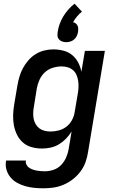

<svg xmlns="http://www.w3.org/2000/svg" viewBox="-20 -795 640 1038"><path d="M215 223Q190 223 165 220.5Q140 218 117 211.5Q94 205 73 193.5Q52 182 37 164Q22 146 15 122.5Q8 99 13 73H120Q118 85 123 95Q128 105 136.5 111Q145 117 155.5 121Q166 125 177 127Q188 129 199.5 130Q211 131 223 131Q246 131 269.5 123Q293 115 310 97.5Q327 80 337 57.5Q347 35 351 12L367 -84Q354 -63 336.5 -45Q319 -27 298 -14.5Q277 -2 253.5 3Q230 8 207 8Q178 8 151 0.5Q124 -7 104 -24.5Q84 -42 72 -66.5Q60 -91 55 -118Q50 -145 51 -174Q52 -203 57 -232L74 -332Q78 -356 85 -380Q92 -404 104 -426.5Q116 -449 133.5 -469Q151 -489 173 -502.5Q195 -516 219.5 -522Q244 -528 268 -528Q296 -528 323 -521Q350 -514 370 -497.5Q390 -481 402.5 -457.5Q415 -434 420 -407L439 -520H547L456 27Q452 54 442.5 81Q433 108 415.5 131.5Q398 155 374.5 173.5Q351 192 324 203.5Q297 215 269.5 219Q242 223 215 223ZM253 -84Q275 -84 298 -90Q321 -96 339.5 -110.5Q358 -125 369.5 -146.5Q381 -168 384 -191L401 -291Q404 -308 404.5 -325Q405 -342 402.5 -358.5Q400 -375 393.5 -390Q387 -405 375 -415.5Q363 -426 347 -431Q331 -436 313 -436Q290 -436 265.5 -428.5Q241 -421 222.5 -404Q204 -387 193.5 -363.5Q183 -340 179 -317L163 -217Q160 -201 159.5 -184.5Q159 -168 162 -152.5Q165 -137 173 -123.5Q181 -110 193 -101Q205 -92 220.5 -88Q236 -84 253 -84ZM338 -567Q327 -567 316.5 -570.5Q306 -574 299 -582Q292 -590 291 -600.5Q290 -611 292 -623Q295 -644 302.5 -665Q310 -686 322 -706Q334 -726 349.5 -743.5Q365 -761 383 -775L423 -732Q408 -720 396 -705.5Q384 -691 375 -675Q384 -673 390 -668Q396 -663 399.5 -655.5Q403 -648 403 -639.5Q403 -631 402 -623Q400 -611 395 -600.5Q390 -590 381 -582Q372 -574 360.5 -570.5Q349 -567 338 -567Z"/></svg>

Font: Iosevka Semibold Extended
Style: Italic
Weight: 600
Width: 7
Italic angle: -9°
Monospace: yes
Designer: Belleve Invis
Foundry: Belleve Invis
Version: Version 32.5.0; ttfautohint (v1.8.4)